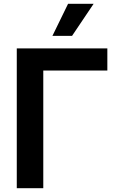

<svg xmlns="http://www.w3.org/2000/svg" viewBox="-20 -984 619 1007"><path d="M207 -614V3H68V-730H543V-614ZM471 -964 358 -796H255L337 -964Z"/></svg>

Font: Sinter Bold
Style: Regular
Weight: 700
Foundry: Adobe & rsms
Version: Version 1.000